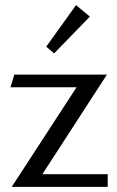

<svg xmlns="http://www.w3.org/2000/svg" viewBox="-20 -732 460 752"><path d="M21 0ZM277.8 -711.9 332 -667 191.9 -522.9 161.1 -549.3ZM279.8 -390.1H21L36.1 -439.9H398.9L146 -49.8H401.9V0H25.9Z"/></svg>

Font: Pfennig
Style: Medium
Weight: 500
Version: Version 20120410 ; ttfautohint (v0.8)